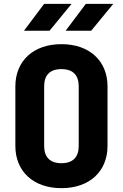

<svg xmlns="http://www.w3.org/2000/svg" viewBox="-20 -970 640 1000"><path d="M238 -810 353 -950H210L105 -810ZM455 -810 570 -950H427L322 -810ZM300 10C447 10 540 -78 540 -210V-520C540 -652 447 -740 300 -740C153 -740 60 -652 60 -520V-210C60 -78 153 10 300 10ZM300 -120C240 -120 210 -152 210 -210V-520C210 -578 239 -610 300 -610C361 -610 390 -578 390 -520V-210C390 -152 360 -120 300 -120Z"/></svg>

Font: Tekne LDO ExtraBold
Style: Regular
Weight: 800
Monospace: yes
Designer: Alessio Laiso, Mario Rullo, Paolo Rosset
Foundry: Alessio Laiso
Version: Version 1.000;hotconv 1.0.109;makeotfexe 2.5.65596